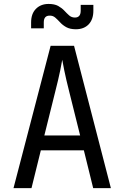

<svg xmlns="http://www.w3.org/2000/svg" viewBox="-20 -965 639 985"><path d="M369.1 -814.9Q339.4 -814.9 319.8 -825.7Q300.8 -836.4 288.6 -850.1Q275.4 -864.3 263.7 -874.5Q251.5 -885.3 234.4 -884.8Q204.6 -884.8 204.6 -850.1V-819.8H139.6V-850.1Q139.6 -895 164.6 -919.9Q189.5 -944.8 229.5 -944.8Q259.3 -944.8 278.3 -934.6Q297.4 -923.8 310.1 -910.2Q323.2 -896 335 -885.7Q347.2 -875 364.3 -875Q394 -875 394 -910.2V-939.9H459V-910.2Q459 -865.2 434.6 -839.8Q410.2 -814.9 369.1 -814.9ZM49.3 0 239.7 -730H359.9L548.8 0H458L410.2 -193.8H189.5L141.6 0ZM207.5 -270H391.1L335 -495.1Q318.8 -559.1 310.1 -602.1Q301.3 -645 299.3 -658.2Q297.4 -645 288.6 -602.1Q279.8 -559.1 263.7 -496.1Z"/></svg>

Font: UDEV Gothic 35
Style: Regular
Weight: 400
Version: v2.1.0; ttfautohint (v1.8.4.7-5d5b-dirty) -l 6 -r 45 -G 200 